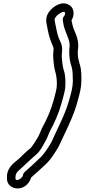

<svg xmlns="http://www.w3.org/2000/svg" viewBox="-20 -825 519 1128"><path d="M270 -758C250 -732 248 -705 256 -674C262 -639 270 -601 285 -568C291 -556 295 -543 295 -536C294 -523 291 -508 293 -485C295 -454 298 -426 306 -399C311 -382 315 -354 314 -325C313 -301 307 -282 301 -258L295 -236C279 -177 254 -121 227 -73C227 -72 226 -72 226 -71C217 -50 210 -30 201 -16C185 9 171 36 155 49C132 67 113 87 92 107C75 124 18 154 21 218V228C22 263 56 285 89 282C125 279 153 252 163 218C190 195 215 171 241 147C276 117 302 74 324 37C324 37 325 36 325 35C339 6 353 -24 366 -52C390 -104 417 -160 434 -224L440 -246C448 -275 457 -307 458 -346C458 -377 459 -412 450 -442L445 -460C441 -474 437 -489 437 -512V-524C437 -527 438 -530 438 -533C447 -591 421 -631 411 -661C408 -671 404 -683 400 -705C416 -731 421 -775 386 -796C341 -823 291 -785 270 -758ZM361 -753C362 -752 367 -743 354 -727C349 -721 348 -711 349 -705C352 -690 354 -666 364 -644C378 -604 394 -580 388 -540C387 -535 387 -529 387 -524V-512C387 -492 391 -462 397 -445L402 -428C407 -410 408 -374 408 -346C407 -314 400 -286 392 -258L386 -236C370 -178 346 -127 321 -74C308 -46 294 -15 281 12C258 51 236 85 208 109L207 110C182 134 155 159 131 180C124 186 117 191 116 201C114 213 102 226 89 231C69 236 71 227 71 216C70 185 97 173 127 143C147 124 167 105 187 88C215 66 230 34 243 11C257 -11 264 -33 271 -50C301 -104 326 -161 343 -224L349 -246C354 -264 364 -297 364 -324C365 -355 364 -387 354 -414C348 -437 345 -459 343 -489C342 -500 345 -515 345 -533C346 -558 336 -579 330 -590C318 -615 312 -649 305 -684C300 -709 298 -713 309 -727C318 -739 325 -742 338 -750C348 -756 356 -757 361 -753Z"/></svg>

Font: Dictator
Style: Stencil
Weight: 500
Version: Version MIL.1277